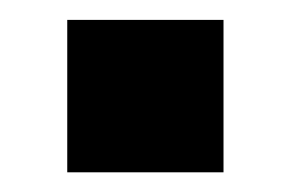

<svg xmlns="http://www.w3.org/2000/svg" viewBox="-20 -175 295 195"><path d="M48.3 0V-154.8H207V0Z"/></svg>

Font: Oswald-Bold
Style: Bold
Weight: 700
Designer: vernon adams
Foundry: vernon adams
Version: Version 2.002; ttfautohint (v0.92.18-e454-dirty) -l 8 -r 50 